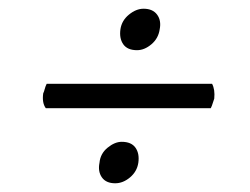

<svg xmlns="http://www.w3.org/2000/svg" viewBox="-20 -510 572 440"><path d="M294 -395Q272 -395 262.5 -408.5Q253 -422 256 -443Q259 -463 275.5 -476.5Q292 -490 309 -490Q330 -490 340 -476.5Q350 -463 346 -443Q343 -422 327 -408.5Q311 -395 294 -395ZM85 -262Q76 -274 79 -296Q81 -300 82.5 -306Q84 -312 87 -318H466Q473 -305 471 -284Q469 -279 467.5 -273.5Q466 -268 463 -262ZM244 -90Q223 -90 213.5 -103.5Q204 -117 208 -137Q210 -158 226.5 -171.5Q243 -185 259 -185Q281 -185 290.5 -171.5Q300 -158 297 -137Q294 -117 278 -103.5Q262 -90 244 -90Z"/></svg>

Font: Petrona Medium
Style: Italic
Weight: 500
Italic angle: -9°
Designer: Ringo R. Seeber
Foundry: Ringo R. Seeber
Version: Version 2.001; ttfautohint (v1.8.3)